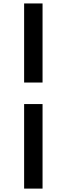

<svg xmlns="http://www.w3.org/2000/svg" viewBox="-20 -940 389 1119"><path d="M120.6 -919.9V-459H228V-919.9ZM120.6 -333.5V159.2H228V-333.5Z"/></svg>

Font: Fjalla One
Style: Regular
Weight: 400
Designer: Irina Smirnova
Foundry: Irina Smirnova
Version: Version 1.001